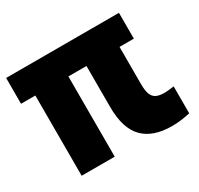

<svg xmlns="http://www.w3.org/2000/svg" viewBox="-124 -699 892 860"><g transform="rotate(-30 322.5 -269.0)"><path d="M631 -140.5V-1.5Q610.5 3.5 585.2 6.8Q560 10 536.5 10Q439 10 388.8 -41Q338.5 -92 338.5 -203V-415H245V0H74V-415H0V-548.5H583.5V-415H509.5V-222.5Q509.5 -189 516.5 -170.5Q523.5 -152 539 -144Q554.5 -136 582.5 -136Q596 -136 631 -140.5Z"/></g></svg>

Font: Encode Sans Condensed ExtraBold
Style: Regular
Weight: 800
Width: 3
Designer: Multiple Designers
Foundry: Impallari Type
Version: Version 2.000